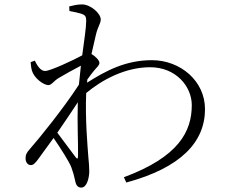

<svg xmlns="http://www.w3.org/2000/svg" viewBox="-20 -806 1040 871"><path d="M246 -452C274 -469 311 -489 347 -508L338 -422C269 -315 156 -176 118 -133C99 -112 96 -103 96 -87C96 -70 106 -57 120 -57C132 -57 140 -67 151 -81L223 -180C254 -135 295 -71 304 -46C312 -24 316 -9 321 14C325 36 334 45 349 45C375 45 385 -2 385 -29C385 -50 383 -69 381 -91C377 -145 366 -266 371 -384C443 -444 548 -501 661 -501C778 -501 850 -414 850 -329C850 -209 790 -94 542 -2L553 22C801 -45 910 -162 910 -311C910 -439 798 -533 669 -533C550 -533 460 -485 375 -431L376 -445C387 -461 398 -475 407 -486C419 -501 431 -509 431 -521C431 -533 411 -552 395 -561L415 -648C425 -690 437 -698 437 -718C437 -745 391 -786 352 -786C331 -786 311 -781 294 -777L295 -756C317 -752 335 -748 348 -744C365 -738 371 -734 371 -711C371 -680 362 -624 353 -555C315 -534 208 -484 185 -484C168 -484 153 -499 138 -531L119 -524C120 -512 121 -499 125 -485C134 -454 175 -420 200 -420C214 -420 224 -439 246 -452ZM333 -342C330 -248 335 -151 334 -99C334 -84 330 -84 323 -93L240 -204C272 -251 306 -300 333 -342Z"/></svg>

Font: Noto Serif CJK SC Light
Style: Regular
Weight: 300
Designer: Ryoko NISHIZUKA 西塚涼子 (kana & ideographs); Frank Grießhammer (Latin, Greek & Cyrillic); Wenlong ZHANG 张文龙 (bopomofo); San
Foundry: Adobe
Version: Version 2.001;hotconv 1.1.0;makeotfexe 2.6.0